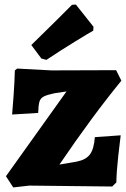

<svg xmlns="http://www.w3.org/2000/svg" viewBox="-20 -814 551 840"><path d="M6 -43 271 -414 218 -406Q185 -399 171 -391.5Q157 -384 152.5 -369Q148 -354 147 -320L33 -313Q35 -333 39.5 -396.5Q44 -460 45 -506L55 -514L205 -506L488 -507L511 -461Q384 -306 240 -94L316 -107Q356 -115 373.5 -138.5Q391 -162 395 -214L508 -222Q505 -201 497.5 -133Q490 -65 489 -16L471 2L108 -2L38 6ZM161 -558 117 -617Q183 -681 231.5 -729.5Q280 -778 295 -793L312 -794L389 -697L388 -680Q370 -670 308 -632Q246 -594 183 -552Z"/></svg>

Font: Alegreya SC Black
Style: Regular
Weight: 900
Designer: Juan Pablo del Peral
Foundry: Huerta Tipografica
Version: Version 2.007; ttfautohint (v1.6)